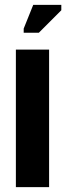

<svg xmlns="http://www.w3.org/2000/svg" viewBox="-20 -766 271 786"><path d="M181 0V-563H45V0ZM77 -632H139L231 -724V-746H116L77 -649Z"/></svg>

Font: OSH Darker Grotesque Black
Style: Regular
Weight: 900
Designer: Gabriel Lam
Foundry: TypeRant
Version: Version 1.000;Glyphs 3.1.1 (3148)